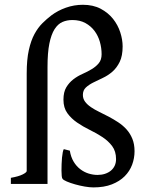

<svg xmlns="http://www.w3.org/2000/svg" viewBox="-20 -777 626 811"><path d="M548.3 -138.2Q548.3 -108.9 538.1 -81.3Q527.8 -53.7 506.6 -32.5Q485.4 -11.2 452.6 1.7Q419.9 14.6 374.5 14.6Q358.9 14.6 337.9 11Q316.9 7.3 297.1 1.7Q277.3 -3.9 262.2 -10.3Q247.1 -16.6 243.7 -22.5Q241.7 -24.9 240.7 -34.2Q239.7 -43.5 239.7 -56.4Q239.7 -69.3 240.2 -83.7Q240.7 -98.1 241.9 -111.1Q243.2 -124 245.1 -133.8Q247.1 -143.6 249.5 -147L274.9 -140.6Q279.3 -113.8 291 -94.2Q302.7 -74.7 319.1 -62.3Q335.4 -49.8 354.5 -43.9Q373.5 -38.1 392.1 -38.1Q408.7 -38.1 423.1 -42.7Q437.5 -47.4 448 -55.9Q458.5 -64.5 464.4 -76.9Q470.2 -89.4 470.2 -105Q470.2 -137.7 453.9 -159.7Q437.5 -181.6 412.6 -198Q387.7 -214.4 359.1 -228.3Q330.6 -242.2 305.7 -259.3Q280.8 -276.4 264.4 -299.1Q248 -321.8 248 -356Q248 -388.2 260 -408.2Q272 -428.2 289.8 -441.9Q307.6 -455.6 328.6 -464.8Q349.6 -474.1 367.4 -484.9Q385.3 -495.6 397.2 -510Q409.2 -524.4 409.2 -547.9Q409.2 -574.2 401.9 -600.1Q394.5 -626 379.2 -646.5Q363.8 -667 340.6 -679.7Q317.4 -692.4 285.6 -692.4Q262.7 -692.4 243.7 -684.1Q224.6 -675.8 210.4 -653.6Q196.3 -631.3 188.5 -592.8Q180.7 -554.2 180.7 -493.7V0H25.9V-25.9Q59.1 -31.7 75.9 -40.3Q92.8 -48.8 92.8 -54.7V-466.8Q92.8 -525.4 101.8 -565.7Q110.8 -606 125.7 -633.3Q140.6 -660.6 159.2 -679Q177.7 -697.3 196.8 -711.9Q224.1 -732.4 258.5 -744.6Q293 -756.8 330.1 -756.8Q373.5 -756.8 405.3 -740Q437 -723.1 457.5 -697.3Q478 -671.4 488 -640.4Q498 -609.4 498 -581.1Q498 -541 485.6 -515.6Q473.1 -490.2 454.6 -474.1Q436 -458 414.1 -447.8Q392.1 -437.5 373.5 -428.2Q355 -418.9 342.5 -407.2Q330.1 -395.5 330.1 -376Q330.1 -359.9 339.4 -347.4Q348.6 -335 364 -324.5Q379.4 -314 399.2 -304.4Q418.9 -294.9 439.2 -284.2Q459.5 -273.4 479.2 -260.5Q499 -247.6 514.4 -230.5Q529.8 -213.4 539.1 -190.7Q548.3 -168 548.3 -138.2Z"/></svg>

Font: Gentium Book Basic
Style: Regular
Weight: 400
Designer: J. Victor Gaultney and Annie Olsen
Foundry: SIL International
Version: Version 1.102; 2013; Maintenance release